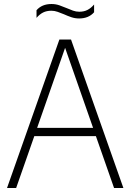

<svg xmlns="http://www.w3.org/2000/svg" viewBox="-20 -937 650 957"><path d="M15 0 276 -740H334L595 0H548.5L458 -258.5H151L60.5 0ZM165 -299.5H444L304.5 -698.5ZM374.5 -845Q353.5 -845 334.8 -851.5Q316 -858 298.5 -866Q282.5 -872.5 267.2 -878Q252 -883.5 236 -883.5Q212.5 -883.5 195 -874.8Q177.5 -866 162 -848V-886Q189 -917 236.5 -917Q257.5 -917 276.2 -910.5Q295 -904 312.5 -896.5Q328.5 -889.5 343.8 -884Q359 -878.5 375 -878.5Q398.5 -878.5 416 -887.5Q433.5 -896.5 449 -914.5V-876Q422 -845 374.5 -845Z"/></svg>

Font: Encode Sans Semi Condensed ExtraLight
Style: Regular
Weight: 200
Width: 4
Designer: Multiple Designers
Foundry: Impallari Type
Version: Version 3.000; ttfautohint (v1.8.3) -l 8 -r 50 -G 200 -x 14 